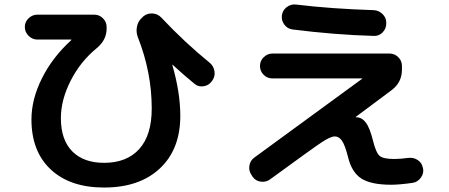

<svg xmlns="http://www.w3.org/2000/svg" viewBox="-20 -800 2040 873"><path d="M150.4 -620.1Q127 -620.1 109.9 -637.2Q92.8 -654.3 92.8 -677.2Q92.8 -700.2 109.9 -716.8Q127 -733.4 150.4 -733.4H408.2Q431.6 -733.4 448.2 -716.8Q464.8 -700.2 464.8 -676.8V-669.9Q464.8 -618.2 419.9 -581.1Q345.7 -520.5 301.3 -433.1Q256.8 -345.7 256.8 -262.7Q256.8 -164.1 308.6 -111.8Q360.4 -59.6 453.1 -59.6Q556.6 -59.6 613.3 -122.6Q669.9 -185.5 669.9 -306.6Q669.9 -471.7 606.4 -631.8Q597.7 -655.3 603 -680.2Q608.4 -705.1 627 -720.7L631.8 -725.6Q649.4 -740.2 673.3 -738.8Q697.3 -737.3 713.9 -719.7Q819.3 -607.4 933.6 -514.6Q951.2 -500 955.1 -476.6Q959 -453.1 945.3 -433.6L942.4 -429.7Q928.7 -411.1 905.3 -407.7Q881.8 -404.3 864.3 -418.9Q816.4 -458 765.6 -504.9Q764.6 -505.9 763.7 -505.9V-503.9Q799.8 -378.9 799.8 -273.4Q799.8 -121.1 707 -34.2Q614.3 52.7 453.1 52.7Q298.8 52.7 210.9 -29.3Q123 -111.3 123 -256.8Q123 -348.6 170.9 -444.3Q218.8 -540 303.7 -617.2Q304.7 -618.2 304.7 -619.1Q304.7 -620.1 303.7 -620.1Z M1128.9 3.9 1124 -3.9Q1110.4 -22.5 1113.8 -45.9Q1117.2 -69.3 1135.7 -83L1626 -441.4Q1627 -441.4 1627 -442.4Q1627 -443.4 1625 -443.4H1218.8Q1195.3 -443.4 1178.7 -460Q1162.1 -476.6 1162.1 -500Q1162.1 -523.4 1179.2 -540Q1196.3 -556.6 1218.8 -556.6H1751Q1774.4 -556.6 1791 -540Q1807.6 -523.4 1807.6 -500V-483.4Q1807.6 -426.8 1762.7 -391.6L1597.7 -268.6V-267.6Q1597.7 -266.6 1599.6 -266.6H1600.6Q1625 -266.6 1643.1 -243.2Q1661.1 -219.7 1675.8 -161.1Q1689.5 -105.5 1706.1 -91.3Q1722.7 -77.1 1772.5 -77.1Q1799.8 -77.1 1835.9 -82Q1860.4 -85 1879.4 -72.3Q1898.4 -59.6 1902.3 -38.1L1903.3 -36.1Q1908.2 -12.7 1894 7.3Q1879.9 27.3 1857.4 31.2Q1796.9 40 1758.8 40Q1667 40 1623 11.7Q1579.1 -16.6 1562.5 -85.9Q1548.8 -139.6 1535.2 -159.7Q1521.5 -179.7 1502.4 -179.7Q1483.4 -179.7 1443.8 -153.8Q1404.3 -127.9 1208 15.6Q1189.5 29.3 1165.5 25.9Q1141.6 22.5 1128.9 3.9ZM1326.2 -779.3Q1487.3 -759.8 1678.7 -753.9Q1702.1 -752.9 1719.2 -736.3Q1736.3 -719.7 1736.3 -697.3V-693.4Q1736.3 -669.9 1719.7 -652.8Q1703.1 -635.7 1679.7 -636.7Q1502.9 -641.6 1310.5 -666Q1287.1 -668.9 1272.9 -688Q1258.8 -707 1261.7 -730Q1264.6 -752.9 1283.7 -767.6Q1302.7 -782.2 1326.2 -779.3Z"/></svg>

Font: Rounded Mgen+ 1mn bold
Style: Bold
Weight: 700
Designer: [Source Han Sans]
Ryoko NISHIZUKA  (kana & ideographs); Paul D. Hunt (Latin, Greek & Cyrillic); Wenlong ZHANG  (bopomofo
Version: Version 1.059.20150602